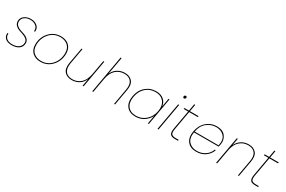

<svg xmlns="http://www.w3.org/2000/svg" viewBox="130 -2003 4885 3277"><g transform="rotate(30 2572.5 -365.0)"><path d="M389 -141Q389 -73 335.5 -33Q282 7 196 7Q116 7 70.5 -29Q25 -65 29 -138H49Q44 -79 82.5 -45Q121 -11 197 -11Q277 -11 323 -48Q369 -85 369 -141Q369 -183 339 -209Q309 -235 266.5 -249Q224 -263 182 -278Q140 -293 110 -324.5Q80 -356 80 -405Q80 -468 132.5 -507.5Q185 -547 262 -547Q339 -547 387.5 -504Q436 -461 427 -392H407Q416 -453 371.5 -491Q327 -529 259 -529Q191 -529 145.5 -495Q100 -461 100 -405Q100 -361 130 -333Q160 -305 202 -291Q244 -277 286.5 -262.5Q329 -248 359 -218Q389 -188 389 -141Z M1075 -333Q1075 -192 985.5 -92.5Q896 7 759 7Q659 7 598.5 -50Q538 -107 538 -207Q538 -348 628 -447.5Q718 -547 855 -547Q955 -547 1015 -490Q1075 -433 1075 -333ZM558 -209Q558 -112 616 -61.5Q674 -11 762 -11Q891 -11 973 -105Q1055 -199 1055 -332Q1055 -429 997.5 -479Q940 -529 852 -529Q723 -529 640.5 -435Q558 -341 558 -209Z M1707 -540 1611 0H1591L1617 -146Q1585 -69 1521 -29.5Q1457 10 1378 10Q1283 10 1232 -49Q1181 -108 1202 -227L1258 -540H1277L1221 -225Q1203 -119 1246 -63.5Q1289 -8 1381 -8Q1478 -8 1546.5 -70.5Q1615 -133 1636 -255V-253L1687 -540Z M1781 0 1912 -740H1932L1871 -398Q1904 -473 1968 -512.5Q2032 -552 2111 -552Q2206 -552 2256.5 -493Q2307 -434 2286 -315L2230 0H2211L2267 -317Q2286 -423 2243 -478.5Q2200 -534 2108 -534Q2012 -534 1943 -471.5Q1874 -409 1852 -287V-288L1801 0Z M2418 -270Q2440 -397 2526 -472Q2612 -547 2730 -547Q2823 -547 2879 -499Q2935 -451 2944 -375L2973 -540H2992L2896 0H2877L2906 -165Q2871 -90 2798 -41.5Q2725 7 2632 7Q2514 7 2455 -67.5Q2396 -142 2418 -270ZM2727 -529Q2615 -529 2537 -459.5Q2459 -390 2438 -270Q2417 -150 2470.5 -80.5Q2524 -11 2635 -11Q2742 -11 2823 -82.5Q2904 -154 2925 -270Q2946 -386 2890 -457.5Q2834 -529 2727 -529Z M3066 0 3162 -540H3182L3086 0ZM3196 -678Q3185 -678 3179 -685.5Q3173 -693 3175 -705Q3180 -732 3205 -732Q3216 -732 3222.5 -724.5Q3229 -717 3227 -705Q3222 -678 3196 -678Z M3304 -142 3371 -520H3283L3287 -540H3375L3399 -678H3419L3395 -540H3565L3561 -520H3391L3324 -142Q3312 -71 3332.5 -45.5Q3353 -20 3416 -20H3473L3469 0H3410Q3340 0 3315.5 -32Q3291 -64 3304 -142Z M3923 -529Q3823 -529 3741.5 -465Q3660 -401 3639 -279H4109Q4137 -401 4079.5 -465Q4022 -529 3923 -529ZM4110 -183Q4081 -98 4006 -45.5Q3931 7 3828 7Q3713 7 3653.5 -67.5Q3594 -142 3617 -270Q3640 -398 3725.5 -472.5Q3811 -547 3926 -547Q4042 -547 4095.5 -477Q4149 -407 4133 -315Q4124 -268 4122 -261H3635Q3615 -139 3673.5 -75Q3732 -11 3831 -11Q3922 -11 3992.5 -57.5Q4063 -104 4090 -183Z M4652 0 4708 -317Q4727 -423 4684 -478.5Q4641 -534 4549 -534Q4453 -534 4384 -472Q4315 -410 4294 -290L4242 0H4222L4318 -540H4338L4313 -399Q4346 -474 4409.5 -513Q4473 -552 4552 -552Q4647 -552 4697.5 -493Q4748 -434 4727 -315L4671 0Z M4884 -142 4951 -520H4863L4867 -540H4955L4979 -678H4999L4975 -540H5145L5141 -520H4971L4904 -142Q4892 -71 4912.5 -45.5Q4933 -20 4996 -20H5053L5049 0H4990Q4920 0 4895.5 -32Q4871 -64 4884 -142Z"/></g></svg>

Font: Poppins Thin
Style: Italic
Weight: 250
Italic angle: -10°
Designer: Ninad Kale (Devanagari), Jonny Pinhorn (Latin)
Foundry: Indian Type Foundry
Version: Version 3.200;PS 1.000;hotconv 16.6.54;makeotf.lib2.5.65590